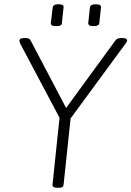

<svg xmlns="http://www.w3.org/2000/svg" viewBox="-20 -881 618 903"><path d="M248 2Q226 2 227 -13L260 -327L74 -678Q73 -682 72 -685Q71 -688 71 -690Q71 -695 76 -698.5Q81 -702 95 -702H100Q110 -702 115.5 -699.5Q121 -697 126 -687L303 -350H274L520 -687Q527 -697 533.5 -699.5Q540 -702 550 -702H555Q569 -702 573.5 -698.5Q578 -695 578 -690Q578 -688 576.5 -685.5Q575 -683 572 -678L312 -324L279 -12Q278 -4 273 -1Q268 2 256 2ZM419 -758Q406 -758 400.5 -761.5Q395 -765 395 -772L403 -847Q404 -853 410.5 -857Q417 -861 430 -861Q444 -861 450 -857Q456 -853 455 -847L447 -772Q446 -765 439.5 -761.5Q433 -758 419 -758ZM244 -758Q230 -758 224.5 -761.5Q219 -765 219 -772L228 -847Q229 -853 235 -857Q241 -861 255 -861Q269 -861 274.5 -857Q280 -853 279 -847L271 -772Q271 -765 264.5 -761.5Q258 -758 244 -758Z"/></svg>

Font: Asap ExtraLight
Style: Italic
Weight: 250
Italic angle: -6°
Version: Version 3.001